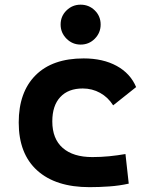

<svg xmlns="http://www.w3.org/2000/svg" viewBox="-20 -771 626 801"><path d="M353.5 9.8Q212.4 9.8 135.3 -59.8Q58.1 -129.4 58.1 -259.8Q58.1 -386.7 128.4 -457Q198.6 -527.3 329.1 -527.3Q409.4 -527.3 466.7 -496.1Q523.9 -464.8 547.9 -407.7L452.1 -331.5Q430.8 -365.1 397.7 -383.5Q364.5 -401.9 325.2 -401.9Q264.9 -401.9 231.6 -366.2Q198.2 -330.5 198.2 -264.6Q198.2 -191.9 241.7 -153.8Q285.2 -115.7 365.2 -115.7Q400.3 -115.7 435.3 -119.1Q470.3 -122.6 503.4 -128.4L517.1 -4.9Q477.6 3.9 435.5 6.8Q393.4 9.8 353.5 9.8ZM316.4 -585Q282.1 -585 257.5 -609.6Q232.9 -634.3 232.9 -668.6Q232.9 -703.6 257.5 -727.5Q282 -751.5 316.2 -751.5Q351.1 -751.5 375.5 -727.5Q399.9 -703.6 399.9 -668.6Q399.9 -634.3 375.6 -609.6Q351.3 -585 316.4 -585Z"/></svg>

Font: Cascadia Code PL
Style: Regular
Weight: 400
Monospace: yes
Designer: Aaron Bell
Foundry: Saja Typeworks
Version: Version 2102.003